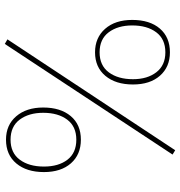

<svg xmlns="http://www.w3.org/2000/svg" viewBox="5 -740 750 800"><g transform="rotate(90 380.0 -340.0)"><path d="M606 -695 624 -684 163 15 144 4ZM198 -673Q259 -673 295.5 -631.5Q332 -590 332 -519Q332 -447 296 -404Q260 -361 198 -361Q137 -361 100 -403Q63 -445 63 -516Q63 -589 99 -631Q135 -673 198 -673ZM198 -654Q143 -654 114.5 -616Q86 -578 86 -516Q86 -456 114.5 -418Q143 -380 198 -380Q253 -380 281.5 -418.5Q310 -457 310 -519Q310 -579 281 -616.5Q252 -654 198 -654ZM562 -302Q624 -302 660.5 -260.5Q697 -219 697 -148Q697 -76 661 -33Q625 10 562 10Q501 10 464.5 -32.5Q428 -75 428 -145Q428 -217 463.5 -259.5Q499 -302 562 -302ZM450 -145Q450 -85 478.5 -47Q507 -9 562 -9Q617 -9 645.5 -47.5Q674 -86 674 -148Q674 -209 645.5 -246Q617 -283 562 -283Q507 -283 478.5 -245Q450 -207 450 -145Z"/></g></svg>

Font: FiraGO Thin
Style: Regular
Weight: 100
Designer: bBox Type
Foundry: bBox Type GmbH
Version: Version 1.001;PS 001.001;hotconv 1.0.88;makeotf.lib2.5.64775